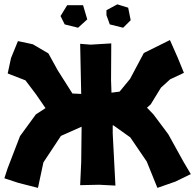

<svg xmlns="http://www.w3.org/2000/svg" viewBox="-36 -868 912 898"><path d="M461.9 -796.9 477.5 -753.9 540 -738.3 575.2 -773.4 563.5 -832 512.7 -847.7 461.9 -820.3ZM247.1 -793 266.6 -753.9 329.1 -738.3 372.1 -777.3 352.5 -843.8H278.3ZM338.9 -663.1 343.8 -428.7 302.7 -430.7 233.4 -540 190.4 -618.2 117.2 -661.1 47.9 -675.8 15.6 -596.7 0 -524.4 83 -492.2 131.8 -427.7 176.8 -362.3 131.8 -333 57.6 -231.4 -1 -79.1 -15.6 -34.2 49.8 -12.7 141.6 10.7 167 -108.4 249 -232.4 345.7 -275.4 343.8 -109.4 338.9 -2 427.7 -3.9 503.9 0 491.2 -243.2V-282.2L495.1 -281.2L573.2 -225.6L650.4 -112.3L700.2 10.7L784.2 -18.6L856.4 -53.7L822.3 -111.3L751 -240.2L681.6 -333L651.4 -364.3L668.9 -379.9L716.8 -458L759.8 -497.1L824.2 -527.3L795.9 -596.7L758.8 -680.7L636.7 -620.1L572.3 -499L523.4 -439.5L485.4 -434.6L483.4 -493.2L484.4 -665L387.7 -659.2Z"/></svg>

Font: MaokenAssortedSans-Lite
Style: Lite
Weight: 400
Version: Version 1.400